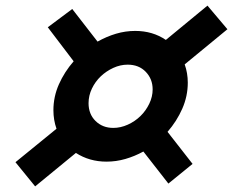

<svg xmlns="http://www.w3.org/2000/svg" viewBox="-20 -770 829 683"><path d="M359 -195Q298 -195 250 -226L105 -107L35 -193L181 -312Q170 -343 170 -378Q170 -426 189.5 -470Q209 -514 242 -552L150 -673L237 -738L327 -622Q359 -640 392.5 -650Q426 -660 461 -660Q523 -660 570 -628L718 -750L789 -666L637 -541Q648 -510 648 -476Q648 -428 628.5 -383.5Q609 -339 576 -301L665 -187L579 -117L490 -231Q459 -214 426 -204.5Q393 -195 359 -195ZM383 -315Q409 -315 434.5 -326.5Q460 -338 479.5 -357Q499 -376 511 -401Q523 -426 523 -452Q523 -489 498.5 -514.5Q474 -540 434 -540Q408 -540 383 -528.5Q358 -517 338.5 -498.5Q319 -480 307 -455Q295 -430 295 -403Q295 -364 320 -339.5Q345 -315 383 -315Z"/></svg>

Font: Perun
Style: Bold Italic
Weight: 700
Italic angle: -12°
Foundry: Copyright (c) Stefan Peev, Context Ltd, 2016
Version: Version 1.027